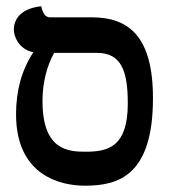

<svg xmlns="http://www.w3.org/2000/svg" viewBox="-20 -579 550 610"><path d="M250 11C356 11 466 -21 466 -267C466 -466 387 -524 271 -524H138C125 -524 116 -536 111 -559C111 -559 24 -555 24 -484C24 -465 39 -422 86 -413C49 -357 31 -291 31 -216C31 -17 178 11 250 11ZM288 -411C366 -411 386 -353 386 -250C386 -114 325 -97 253 -97C197 -97 115 -101 115 -258C115 -314 128 -368 152 -411Z"/></svg>

Font: Libertinus Serif Semibold
Style: Regular
Weight: 600
Designer: Philipp H. Poll, Khaled Hosny
Foundry: Caleb Maclennan
Version: Version 7.050;RELEASE